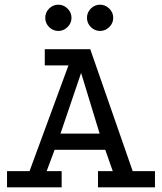

<svg xmlns="http://www.w3.org/2000/svg" viewBox="-20 -799 691 819"><path d="M10 0V-69H106L272 -520H171V-589H365L546 -69H641V0H398V-69H461L429 -160H213L179 -69H243V0ZM238 -229H405L326 -488ZM407 -779Q429 -779 446 -762.5Q463 -746 463 -723Q463 -700 446 -683.5Q429 -667 407 -667Q384 -667 367.5 -683.5Q351 -700 351 -723Q351 -746 367.5 -762.5Q384 -779 407 -779ZM229 -779Q251 -779 268 -762.5Q285 -746 285 -723Q285 -700 268 -683.5Q251 -667 229 -667Q206 -667 189.5 -683.5Q173 -700 173 -723Q173 -746 189.5 -762.5Q206 -779 229 -779Z"/></svg>

Font: Podkova VF Beta
Style: Regular
Weight: 400
Designer: Ilya Yudin
Foundry: Cyreal (www.cyreal.org)
Version: Version 2.100